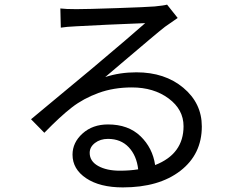

<svg xmlns="http://www.w3.org/2000/svg" viewBox="-20 -772 1040 831"><path d="M499 -33.2Q541 -33.2 578.1 -39.1Q571.3 -98.6 537.1 -134.8Q502.9 -170.9 447.3 -170.9Q414.1 -170.9 391.1 -153.3Q368.2 -135.7 368.2 -110.4Q368.2 -74.2 404.8 -53.7Q441.4 -33.2 499 -33.2ZM703.1 -752 749 -694.3Q718.8 -673.8 694.3 -656.2Q672.9 -639.6 628.9 -602.5Q585 -565.4 520 -510.3Q455.1 -455.1 435.5 -438.5Q498 -459 570.3 -459Q693.4 -459 773.4 -392.1Q853.5 -325.2 853.5 -224.6Q853.5 -104.5 760.7 -32.7Q668 39.1 511.7 39.1Q412.1 39.1 353 -0.5Q293.9 -40 293.9 -102.5Q293.9 -155.3 337.4 -194.3Q380.9 -233.4 447.3 -233.4Q535.2 -233.4 587.9 -182.6Q640.6 -131.8 651.4 -57.6Q774.4 -105.5 774.4 -225.6Q774.4 -297.9 710 -345.7Q645.5 -393.6 550.8 -393.6Q471.7 -393.6 406.2 -369.6Q340.8 -345.7 291 -307.1Q241.2 -268.6 171.9 -197.3L114.3 -255.9Q208 -334 380.9 -477.5Q552.7 -622.1 608.4 -671.9Q429.7 -665 309.6 -658.2Q265.6 -656.2 243.2 -652.3L241.2 -735.4Q263.7 -732.4 310.5 -732.4Q354.5 -732.4 483.9 -736.8Q613.3 -741.2 649.4 -744.1Q689.5 -748 703.1 -752Z"/></svg>

Font: Gen Shin Gothic Monospace Regular
Style: Regular
Weight: 400
Designer: [Source Han Sans]
Ryoko NISHIZUKA  (kana & ideographs); Paul D. Hunt (Latin, Greek & Cyrillic); Wenlong ZHANG  (bopomofo
Version: Version 1.002.20150607